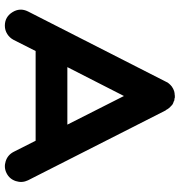

<svg xmlns="http://www.w3.org/2000/svg" viewBox="6 -764 758 811"><g transform="rotate(90 385.5 -359.0)"><path d="M742 -98Q754 -73 745.5 -46.5Q737 -20 712.5 -7.5Q688 5 661.5 -3.5Q635 -12 622 -37L575 -130H196L149 -37Q140 -20 124 -10Q108 0 89 0Q52 0 32 -32Q12 -64 29 -98L326 -681Q326 -682 328 -685Q328 -685 328 -685.5Q328 -686 329 -687Q333 -693 338 -698Q339 -699 339.5 -699.5Q340 -700 340 -700Q342 -702 343.5 -703Q345 -704 347 -706Q347 -706 349 -707Q356 -712 363 -714Q365 -715 365 -715Q368 -716 370 -716Q371 -716 374 -717Q374 -717 375 -717Q376 -717 377 -717Q381 -718 385 -718Q385 -718 385 -718H386H387Q390 -718 393 -718Q395 -717 395 -717Q399 -717 402 -716Q403 -716 404 -716Q407 -715 410 -713Q411 -713 413 -712Q416 -711 416 -711Q416 -711 417 -710.5Q418 -710 418 -710Q419 -709 420 -709Q423 -707 426 -705V-704Q439 -694 446 -679Q446 -680 446 -680Q446 -680 446 -681ZM264 -264H507L386 -503Z"/></g></svg>

Font: Multiround Pro
Style: Regular
Weight: 400
Designer: Ivan Filipov, Sasha Pavljenko
Version: Version 1.005;Fontself Maker 3.5.4